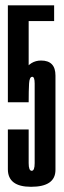

<svg xmlns="http://www.w3.org/2000/svg" viewBox="-20 -695 240 720"><path d="M96.5 5.5Q188 5.5 188 -58Q188 -121.5 188 -244Q188 -355.5 188 -411.8Q188 -468 134 -468Q94 -468 70.8 -429.5Q47.5 -391 47.5 -311.5H87.5Q87.5 -356 89 -381.5Q90.5 -407 101 -407Q110 -407 110 -381.8Q110 -356.5 110 -244Q110 -112 110 -83.2Q110 -54.5 99 -54.5Q87.5 -54.5 87.5 -83.2Q87.5 -112 87.5 -209.5H9.5Q9.5 -126.5 9.5 -60.5Q9.5 5.5 96.5 5.5ZM9.5 -311.5H87.5V-616H183V-675H9.5Z"/></svg>

Font: Anybody UltraCondensed
Style: Regular
Weight: 400
Width: 1
Version: Version 1.113;gftools[0.9.25]